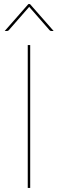

<svg xmlns="http://www.w3.org/2000/svg" viewBox="-20 -921 284 941"><path d="M128 0H116V-700H128ZM243 -769H233Q230.5 -769 228 -769.8Q225.5 -770.5 223 -773L125 -885Q124 -886 123 -888Q122 -886 121 -885L23 -773Q20.5 -770.5 18 -769.8Q15.5 -769 13 -769H3L119 -901H127Z"/></svg>

Font: Lato 2
Style: Regular
Weight: 100
Designer: Lukasz Dziedzic with Adam Twardoch and Botio Nikoltchev
Foundry: tyPoland Lukasz Dziedzic
Version: Version 2.015; 2015-08-06; http://www.latofonts.com/